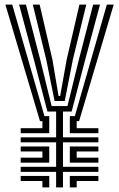

<svg xmlns="http://www.w3.org/2000/svg" viewBox="-20 -820 522 840"><path d="M225.5 0V-68.2H70.5V-90.2H225.5V-197.2H70.5V-219.2H225.5V-332H187.5L128.5 -558.2L63.5 -800H93.5L156.2 -558.2L205.8 -356H275.2L324.8 -558.2L387.5 -800H417.5L352.5 -558.2L293.5 -332H255.5V-219.2H410.5V-197.2H255.5V-90.2H410.5V-68.2H255.5V0ZM70.5 -237.2V-259.2H165.5V-290H155L3.5 -800H33.5L174.5 -312H195.5V-237.2ZM218.8 -378 182.5 -558.2 123.5 -800H153.5L209.5 -558.2L236.2 -400H243.2L271.5 -558.2L327.5 -800H357.5L298.5 -558.2L263.2 -378ZM285.5 -237.2V-312H307.5L447.5 -800H477.5L326 -290H315.5V-259.2H410.5V-237.2ZM70.5 -108.2V-130.2H165.5V-157.2H70.5V-179.2H195.5V-108.2ZM285.5 -108.2V-179.2H410.5V-157.2H315.5V-130.2H410.5V-108.2ZM165.5 0V-28.2H70.5V-50.2H195.5V0ZM285.5 0V-50.2H410.5V-28.2H315.5V0Z"/></svg>

Font: Big Shoulders Inline Display Black
Style: Regular
Weight: 900
Designer: Patric King
Foundry: XO Type Co
Version: Version 1.000